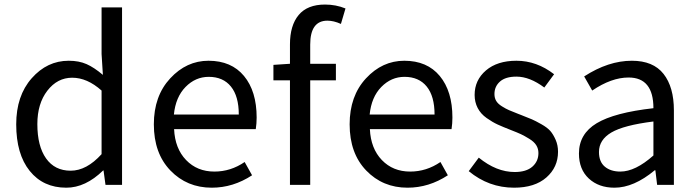

<svg xmlns="http://www.w3.org/2000/svg" viewBox="-20 -829 3122 861"><path d="M277.3 12.7Q173.8 12.7 113.3 -62.5Q52.7 -137.7 52.7 -271.5Q52.7 -399.4 122.1 -478Q191.4 -556.6 288.1 -556.6Q334 -556.6 368.2 -541.5Q402.3 -526.4 441.4 -493.2L435.5 -586.9V-795.9H527.3V0H453.1L444.3 -64.5H442.4Q363.3 12.7 277.3 12.7ZM435.5 -137.7V-422.9Q371.1 -480.5 303.7 -480.5Q237.3 -480.5 192.4 -422.4Q147.5 -364.3 147.5 -272.5Q147.5 -173.8 186.5 -118.7Q225.6 -63.5 296.9 -63.5Q368.2 -63.5 435.5 -137.7Z M929.7 12.7Q818.4 12.7 744.1 -64.5Q669.9 -141.6 669.9 -271.5Q669.9 -398.4 743.2 -477.5Q816.4 -556.6 915 -556.6Q1017.6 -556.6 1074.2 -488.3Q1130.9 -419.9 1130.9 -301.8Q1130.9 -275.4 1127 -250H760.7Q764.6 -163.1 814.5 -111.3Q864.3 -59.6 941.4 -59.6Q1014.6 -59.6 1077.1 -102.5L1110.4 -43Q1025.4 12.7 929.7 12.7ZM759.8 -315.4H1050.8Q1050.8 -397.5 1015.6 -440.9Q980.5 -484.4 916 -484.4Q856.4 -484.4 812 -439Q767.6 -393.6 759.8 -315.4Z M1529.3 -791 1508.8 -721.7Q1476.6 -736.3 1448.2 -736.3Q1371.1 -736.3 1371.1 -628.9V-543H1486.3V-468.8H1371.1V0H1280.3V-468.8H1206.1V-538.1L1280.3 -543V-629.9Q1280.3 -714.8 1319.3 -761.7Q1358.4 -808.6 1437.5 -808.6Q1486.3 -808.6 1529.3 -791Z M1807.6 12.7Q1696.3 12.7 1622.1 -64.5Q1547.9 -141.6 1547.9 -271.5Q1547.9 -398.4 1621.1 -477.5Q1694.3 -556.6 1793 -556.6Q1895.5 -556.6 1952.1 -488.3Q2008.8 -419.9 2008.8 -301.8Q2008.8 -275.4 2004.9 -250H1638.7Q1642.6 -163.1 1692.4 -111.3Q1742.2 -59.6 1819.3 -59.6Q1892.6 -59.6 1955.1 -102.5L1988.3 -43Q1903.3 12.7 1807.6 12.7ZM1637.7 -315.4H1928.7Q1928.7 -397.5 1893.6 -440.9Q1858.4 -484.4 1793.9 -484.4Q1734.4 -484.4 1689.9 -439Q1645.5 -393.6 1637.7 -315.4Z M2285.2 12.7Q2171.9 12.7 2082 -61.5L2127 -122.1Q2206.1 -57.6 2288.1 -57.6Q2339.8 -57.6 2367.2 -81.5Q2394.5 -105.5 2394.5 -142.6Q2394.5 -162.1 2384.8 -177.7Q2375 -193.4 2353.5 -206.5Q2332 -219.7 2316.4 -227.1Q2300.8 -234.4 2270.5 -246.1Q2235.4 -259.8 2211.9 -270.5Q2188.5 -281.2 2162.1 -299.8Q2135.7 -318.4 2122.1 -344.7Q2108.4 -371.1 2108.4 -403.3Q2108.4 -469.7 2159.2 -513.2Q2210 -556.6 2295.9 -556.6Q2386.7 -556.6 2464.8 -496.1L2420.9 -436.5Q2355.5 -485.4 2295.9 -485.4Q2247.1 -485.4 2222.2 -463.4Q2197.3 -441.4 2197.3 -407.2Q2197.3 -389.6 2205.1 -376.5Q2212.9 -363.3 2231 -352.1Q2249 -340.8 2262.7 -335Q2276.4 -329.1 2303.7 -318.4Q2312.5 -315.4 2316.4 -313.5Q2349.6 -300.8 2365.2 -293.9Q2380.9 -287.1 2407.7 -272Q2434.6 -256.8 2447.8 -241.7Q2460.9 -226.6 2471.7 -202.1Q2482.4 -177.7 2482.4 -148.4Q2482.4 -79.1 2430.2 -33.2Q2377.9 12.7 2285.2 12.7Z M2735.4 12.7Q2665 12.7 2620.6 -28.3Q2576.2 -69.3 2576.2 -140.6Q2576.2 -228.5 2655.8 -276.4Q2735.4 -324.2 2910.2 -343.8Q2910.2 -481.4 2798.8 -481.4Q2721.7 -481.4 2635.7 -422.9L2599.6 -486.3Q2708 -556.6 2813.5 -556.6Q2909.2 -556.6 2955.6 -497.6Q3002 -438.5 3002 -334V0H2926.8L2918.9 -65.4H2916Q2822.3 12.7 2735.4 12.7ZM2761.7 -59.6Q2829.1 -59.6 2910.2 -131.8V-284.2Q2777.3 -267.6 2721.7 -234.9Q2666 -202.1 2666 -147.5Q2666 -103.5 2692.4 -81.5Q2718.8 -59.6 2761.7 -59.6Z"/></svg>

Font: Bpmf Zihi Sans Regular
Style: Regular
Weight: 400
Foundry: But Ko
Version: Version 1.320